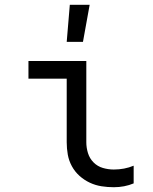

<svg xmlns="http://www.w3.org/2000/svg" viewBox="-20 -775 640 803"><path d="M456 8Q430 8 404.5 4Q379 0 355.5 -11Q332 -22 312.5 -39.5Q293 -57 280.5 -80Q268 -103 263.5 -128.5Q259 -154 259 -180V-446H99V-520H341V-180Q341 -157 348 -134.5Q355 -112 371.5 -95.5Q388 -79 410.5 -72.5Q433 -66 456 -66Q478 -66 499 -70Q520 -74 539 -82V-8Q520 0 499 4Q478 8 456 8ZM259 -600 272 -755H355L327 -600Z"/></svg>

Font: Iosevka Extended
Style: Regular
Weight: 400
Width: 7
Monospace: yes
Designer: Belleve Invis
Foundry: Belleve Invis
Version: Version 32.5.0; ttfautohint (v1.8.4)